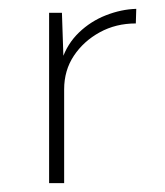

<svg xmlns="http://www.w3.org/2000/svg" viewBox="-20 -414 372 434"><path d="M120 -385 124 -266 120 -279Q132 -315 158.5 -340.5Q185 -366 219.5 -379.5Q254 -393 288 -394L287 -361Q242 -361 205.5 -341Q169 -321 147 -288Q125 -255 125 -212V0H91V-385Z"/></svg>

Font: Josefin Sans ExtraLight
Style: Regular
Weight: 250
Designer: Santiago Orozco
Foundry: Typemade
Version: Version 2.000